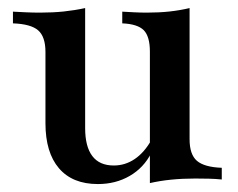

<svg xmlns="http://www.w3.org/2000/svg" viewBox="-20 -445 590 476"><path d="M222.6 11.3Q159.7 11.3 126.2 -27.8Q92.7 -66.9 92.7 -139.5V-316.1Q92.7 -354 74.6 -369.8Q56.5 -385.5 12.1 -387.1V-416.1Q27.4 -415.3 44.4 -414.5Q61.3 -413.7 79 -413.7Q110.5 -413.7 137.9 -416.5Q165.3 -419.4 191.1 -425V-127.4Q191.1 -81.5 208.9 -58.1Q226.6 -34.7 262.1 -34.7Q290.3 -34.7 314.1 -50.8Q337.9 -66.9 355.6 -98.4L354.8 -65.3Q336.3 -29 301.6 -8.9Q266.9 11.3 222.6 11.3ZM351.6 8.9V-316.9Q351.6 -354.8 336.3 -370.2Q321 -385.5 283.1 -387.1V-416.1Q297.6 -415.3 312.9 -414.5Q328.2 -413.7 344.4 -413.7Q374.2 -413.7 400.4 -416.5Q426.6 -419.4 450 -425V-100Q450 -62.1 468.1 -46.4Q486.3 -30.6 529.8 -29V0Q514.5 -1.6 497.6 -2Q480.6 -2.4 463.7 -2.4Q432.3 -2.4 404.4 0.4Q376.6 3.2 351.6 8.9Z"/></svg>

Font: Playfair SemiBold
Style: Regular
Weight: 600
Designer: Claus Eggers Sørensen
Foundry: Claus Eggers Sørensen
Version: Version 2.001;gftools[0.9.30]